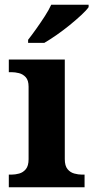

<svg xmlns="http://www.w3.org/2000/svg" viewBox="-20 -786 392 806"><path d="M17 0V-53H29Q44 -53 60.5 -57.5Q77 -62 88.5 -75.9Q100 -89.8 100 -117.7V-422Q100 -448.9 88 -462Q76 -475 59.5 -479Q43 -483 29 -483H17V-536H252V-118Q252 -90 263.5 -76Q275 -62 292 -57.5Q309 -53 323 -53H335V0ZM98 -619Q113 -638 131.5 -664Q150 -690 167.5 -717Q185 -744 195 -766H352V-756Q343 -743 321.5 -723Q300 -703 273 -681Q246 -659 218 -639.5Q190 -620 166 -606H98Z"/></svg>

Font: Noto Serif Tamil
Style: Regular
Weight: 400
Designer: Indian Type Foundry, Tom Grace, and the Monotype Design Team
Foundry: Monotype Imaging Inc.
Version: Version 2.003